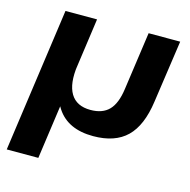

<svg xmlns="http://www.w3.org/2000/svg" viewBox="-106 -644 919 928"><g transform="rotate(15 354.0 -180.0)"><path d="M683 -540 638 -228Q621 -105 562 -47.5Q503 10 394 10Q268 10 212.5 -73.5Q157 -157 179 -312L187 -381L233 -300Q220 -207 249.5 -158Q279 -109 349 -109Q409 -109 441.5 -142.5Q474 -176 484 -250L525 -540ZM267 -540 214 -162 166 180H8L109 -540Z"/></g></svg>

Font: Pathway Extreme 28pt
Style: Bold Italic
Weight: 700
Italic angle: -8°
Designer: Eduardo Rodriguez Tunni
Foundry: Eduardo Rodriguez Tunni
Version: Version 1.001;gftools[0.9.26]